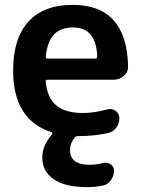

<svg xmlns="http://www.w3.org/2000/svg" viewBox="-20 -550 586 790"><path d="M281 -437Q230 -437 202.5 -408.5Q175 -380 168 -317Q168 -309 176 -309H372Q380 -309 380 -317Q376 -437 281 -437ZM192 -6Q34 -57 34 -260Q34 -392 97 -461Q160 -530 279 -530Q501 -530 507 -278Q508 -254 490 -238Q472 -222 448 -222H175Q166 -222 168 -213Q175 -146 212.5 -115.5Q250 -85 322 -85Q367 -85 422 -100Q440 -105 455.5 -94Q471 -83 471 -64Q471 -41 457.5 -23.5Q444 -6 422 -2Q366 10 306 10H301Q292 10 287 16Q268 40 268 67Q268 128 348 128Q377 128 402 121Q420 116 434.5 125.5Q449 135 449 152Q449 174 436 192Q423 210 402 214Q370 220 339 220Q248 220 201 187.5Q154 155 154 98Q154 49 194 3Q196 1 195.5 -2Q195 -5 192 -6Z"/></svg>

Font: Rounded Mplus 1c Bold
Style: Bold
Weight: 700
Version: Version 1.059.20150529